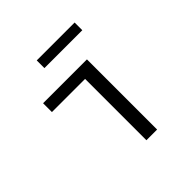

<svg xmlns="http://www.w3.org/2000/svg" viewBox="-188 -885 1043 1043"><g transform="rotate(-45 333.5 -364.0)"><path d="M356.9 0V-471.2H102.1V-539.1H439V0ZM242.2 -668.9V-728H533.2V-668.9Z"/></g></svg>

Font: Shanggu Mono N
Style: Regular
Weight: 350
Designer: GuiWonder
Version: Version 1.021